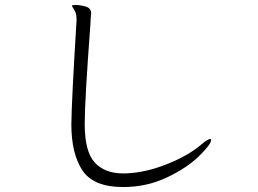

<svg xmlns="http://www.w3.org/2000/svg" viewBox="-20 -735 1040 775"><path d="M794 -153Q819 -174 829 -174Q832 -174 832 -170Q832 -152 782.5 -104Q733 -56 652 -18Q571 20 477 20Q357 20 312.5 -47.5Q268 -115 268 -233Q269 -329 289 -652V-658Q289 -681 279.5 -695.5Q270 -710 270 -712Q270 -712 270 -712Q272 -715 285 -715Q304 -715 326 -708.5Q348 -702 348 -681Q348 -676 347 -670.5Q346 -665 346 -659L345 -638Q322 -329 322 -237V-233Q322 -124 362 -79.5Q402 -35 478 -35H488Q567 -38 654 -72.5Q741 -107 794 -153Z"/></svg>

Font: JyunsaiKaai Light
Style: Regular
Weight: 300
Designer: Fontworks Inc.
Version: Version 0.030;April 7, 2024;FontCreator 14.0.0.2901 64-bit